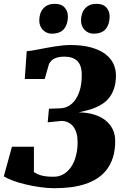

<svg xmlns="http://www.w3.org/2000/svg" viewBox="-25 -989 662 1015"><path d="M154.3 -213.4V-79.1Q162.6 -73.7 172.1 -69.3Q181.6 -64.9 193.6 -61.5Q205.6 -58.1 221.4 -56.4Q237.3 -54.7 258.3 -54.7Q289.1 -54.7 312.7 -69.3Q336.4 -84 352.5 -108.9Q368.7 -133.8 377 -167Q385.3 -200.2 385.3 -237.3Q385.3 -290.5 362.1 -320.1Q338.9 -349.6 298.3 -349.6L227.1 -342.3L233.9 -414.1L293.5 -416.5Q313 -416.5 333.3 -426.3Q353.5 -436 369.9 -457Q386.2 -478 396.7 -511.5Q407.2 -544.9 407.2 -592.8Q407.2 -643.6 383.8 -666.5Q360.4 -689.5 315.9 -689.5Q285.2 -689.5 265.1 -680.7Q245.1 -671.9 233.9 -650.4L211.4 -571.3H106L116.2 -718.3Q126.5 -718.8 142.3 -721.4Q158.2 -724.1 177.7 -727.8Q197.3 -731.4 219.2 -735.6Q241.2 -739.7 263.2 -743.2Q285.2 -746.6 306.4 -748.8Q327.6 -751 345.7 -751Q410.2 -751 456.1 -738.3Q502 -725.6 531.2 -703.6Q560.5 -681.6 574.2 -652.6Q587.9 -623.5 587.9 -590.8Q587.9 -551.8 578.6 -523.2Q569.3 -494.6 553.7 -474.4Q538.1 -454.1 517.8 -440.7Q497.6 -427.2 475.8 -418.7Q454.1 -410.2 432.1 -404.8Q410.2 -399.4 391.1 -395Q435.5 -394.5 471.2 -383.8Q506.8 -373 532 -353.3Q557.1 -333.5 570.6 -305.9Q584 -278.3 584 -244.1Q584 -195.3 572.3 -157.7Q560.5 -120.1 539.3 -92.5Q518.1 -64.9 488.5 -45.9Q459 -26.9 423.3 -15.4Q387.7 -3.9 346.9 1Q306.2 5.9 262.7 5.9Q226.6 5.9 186.8 0.2Q147 -5.4 110.4 -14.2Q73.7 -22.9 43.2 -34.2Q12.7 -45.4 -4.9 -56.6L38.1 -213.4ZM248.5 -811Q233.9 -811 221.7 -816.7Q209.5 -822.3 200.7 -831.8Q191.9 -841.3 187 -854.5Q182.1 -867.7 182.6 -882.8Q183.6 -922.9 205.3 -945.8Q227.1 -968.8 264.6 -968.8Q299.3 -968.8 316.9 -949Q334.5 -929.2 334 -899.9Q333 -858.9 312.5 -835Q292 -811 248.5 -811ZM469.2 -811Q454.6 -811 442.4 -816.7Q430.2 -822.3 421.4 -831.8Q412.6 -841.3 407.7 -854.5Q402.8 -867.7 403.3 -882.8Q404.3 -922.9 426 -945.8Q447.8 -968.8 485.4 -968.8Q520 -968.8 537.6 -949Q555.2 -929.2 554.7 -899.9Q553.7 -858.9 533.2 -835Q512.7 -811 469.2 -811Z"/></svg>

Font: Merriweather UltraBold
Style: Italic
Weight: 900
Italic angle: -7°
Designer: Eben Sorkin ( eben@eyebytes.com )
Foundry: Eben Sorkin ( eben@eyebytes.com )
Version: Version 1.52; ttfautohint (v1.4.1)